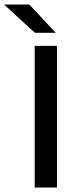

<svg xmlns="http://www.w3.org/2000/svg" viewBox="-85 -846 348 866"><path d="M172 0H71.5V-639H172ZM47.5 -825.5 165.5 -699V-698H72.5L-65 -824V-825.5Z"/></svg>

Font: Anek Odia Medium
Style: Regular
Weight: 500
Designer: Yesha Goshar & Mahesh Sahu (Odia), Yesha Goshar (Latin)
Foundry: Ek Type
Version: Version 1.003